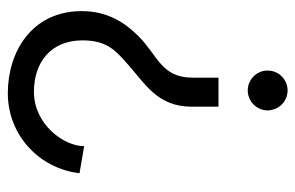

<svg xmlns="http://www.w3.org/2000/svg" viewBox="-156 -576 777 506"><g transform="rotate(90 233.0 -322.5)"><path d="M184.1 -440.4C184.1 -358.9 125.5 -349.1 75.2 -298.8C40.5 -264.2 8.8 -218.3 8.8 -148.9C8.8 -17.6 115.7 45.9 225.1 45.9C335.9 45.9 423.8 -37.1 436 -143.1L364.7 -155.3C364.7 -101.1 306.6 -22.9 221.7 -22.9C143.1 -22.9 85.9 -67.9 85.9 -150.9C85.9 -216.3 113.8 -238.8 147.5 -269C197.8 -314.5 260.7 -347.2 260.7 -438.5V-509.3H184.1ZM270.5 -639.2C270.5 -642.6 270 -646.5 269 -649.9C264.2 -673.8 243.2 -691.4 217.8 -691.4C189 -691.4 165.5 -668 165.5 -639.2C165.5 -635.3 165.5 -631.8 166.5 -627.9C171.4 -604.5 192.4 -586.4 217.8 -586.4C246.6 -586.4 270.5 -609.9 270.5 -639.2Z"/></g></svg>

Font: Tuffy
Style: Regular
Weight: 500
Designer: Thatcher Ulrich, Karoly Barta and Michael Everson
Version: Version 001.270